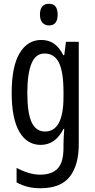

<svg xmlns="http://www.w3.org/2000/svg" viewBox="-20 -759 502 1019"><path d="M199 -547Q237 -547 265.5 -528Q294 -509 316 -466H321L330 -537H398V6Q398 118 350 179Q302 240 195 240Q158 240 127.5 232.5Q97 225 68 209V132Q136 168 193 168Q255 168 286 135.5Q317 103 317 25V9Q317 -8 318 -29.5Q319 -51 321 -75H317Q274 10 196 10Q123 10 82.5 -60Q42 -130 42 -266Q42 -406 84 -476.5Q126 -547 199 -547ZM216 -475Q169 -475 147 -421.5Q125 -368 125 -265Q125 -159 148 -110Q171 -61 219 -61Q317 -61 317 -245V-270Q317 -377 293 -426Q269 -475 216 -475ZM240 -739Q286 -739 286 -681Q286 -624 240 -624Q218 -624 205 -639Q192 -654 192 -681Q192 -739 240 -739Z"/></svg>

Font: Noto Sans Khmer UI ExtraCondensed
Style: Regular
Weight: 400
Width: 2
Designer: Danh Hong and the Monotype Design Team
Foundry: Monotype Imaging Inc.
Version: Version 2.002; ttfautohint (v1.8.4.7-5d5b)